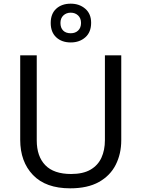

<svg xmlns="http://www.w3.org/2000/svg" viewBox="-20 -1015 771 1045"><path d="M640 -252Q640 -178 610 -118.5Q580 -59 518.5 -24.5Q457 10 362 10Q229 10 159.5 -62.5Q90 -135 90 -254V-714H180V-251Q180 -164 226.5 -116Q273 -68 367 -68Q432 -68 472.5 -91.5Q513 -115 532 -156.5Q551 -198 551 -252V-714H640ZM365 -784Q316 -784 286 -812Q256 -840 256 -890Q256 -940 286 -967.5Q316 -995 365 -995Q412 -995 444 -967.5Q476 -940 476 -891Q476 -840 444.5 -812Q413 -784 365 -784ZM365 -834Q390 -834 405.5 -849Q421 -864 421 -890Q421 -916 405 -931Q389 -946 365 -946Q341 -946 325 -931Q309 -916 309 -890Q309 -864 323.5 -849Q338 -834 365 -834Z"/></svg>

Font: Noto Sans Lao Looped
Style: Regular
Weight: 400
Designer: Mark Frömberg, Ben Mitchell
Foundry: The Fontpad Ltd
Version: Version 1.001